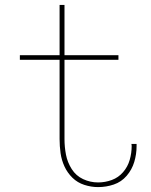

<svg xmlns="http://www.w3.org/2000/svg" viewBox="-20 -755 616 783"><path d="M380 8Q413 8 444 -2.5Q475 -13 496.5 -38Q518 -63 527.5 -94.5Q537 -126 537 -159Q537 -163 537 -168H516Q517 -164 517 -160Q517 -131 509 -103Q501 -75 482 -53Q463 -31 436 -21Q409 -11 380 -11Q348 -11 319 -24.5Q290 -38 272.5 -65.5Q255 -93 249 -124.5Q243 -156 243 -188V-511H463V-530H243V-735H223V-530H61V-511H223V-188Q223 -159 227 -130.5Q231 -102 243 -76Q255 -50 275.5 -30Q296 -10 324 -1Q352 8 380 8Z"/></svg>

Font: Iosevka Sparkle Thin
Style: Regular
Weight: 100
Designer: Belleve Invis
Foundry: Belleve Invis
Version: Version 4.5.0; ttfautohint (v1.8.3)